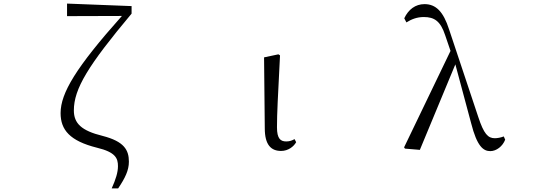

<svg xmlns="http://www.w3.org/2000/svg" viewBox="-20 -828 3040 1071"><path d="M603 223H639C678 165 699 122 699 74C699 9 673 -39 552 -70C434 -99 392 -140 392 -212C392 -333 472 -463 714 -752V-794L354 -808V-738L660 -739C404 -452 318 -309 318 -197C318 -104 369 -42 521 -4C625 21 638 55 638 99C638 133 626 172 603 223Z M1548 14C1588 14 1619 -11 1632 -35L1623 -52C1610 -45 1597 -39 1577 -39C1545 -39 1525 -54 1525 -118C1525 -196 1530 -283 1542 -519L1533 -525L1453 -508L1457 -112C1457 -20 1492 14 1548 14Z M2715 15C2749 15 2784 -12 2798 -49L2790 -67C2773 -60 2753 -57 2740 -57C2702 -57 2679 -81 2648 -175L2485 -664C2453 -764 2411 -805 2348 -805C2297 -805 2258 -775 2235 -726L2247 -703C2274 -720 2305 -733 2344 -733C2402 -733 2437 -711 2463 -632L2493 -544L2234 -6L2239 1L2322 8L2520 -469L2608 -141C2641 -11 2676 15 2715 15Z"/></svg>

Font: Harano Aji Mincho TW
Style: Regular
Weight: 400
Foundry: Masamichi Hosoda
Version: HaranoAjiMinchoTW-Regular version 20230610;ttx 4.39.4